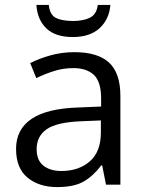

<svg xmlns="http://www.w3.org/2000/svg" viewBox="-20 -758 596 788"><path d="M285.6 -543.9Q381.3 -543.9 427.7 -501Q474.1 -458 474.1 -363.8V0H415L399.4 -79.1H395.5Q361.8 -34.7 322.5 -12.5Q283.2 9.8 213.9 9.8Q140.6 9.8 93.3 -28.8Q45.9 -67.4 45.9 -147Q45.9 -227.1 109.4 -270Q172.9 -313 302.7 -316.9L395 -320.8V-353.5Q395 -422.9 365.2 -450.7Q335.4 -478.5 281.2 -478.5Q239.3 -478.5 201.2 -466.3Q163.1 -454.1 128.9 -437.5L104 -499Q140.1 -517.6 187 -530.8Q233.9 -543.9 285.6 -543.9ZM394 -263.7 312.5 -260.3Q212.4 -256.3 171.4 -227.5Q130.4 -198.7 130.4 -146Q130.4 -100.1 158.2 -78.1Q186 -56.2 231.9 -56.2Q303.2 -56.2 348.6 -95.7Q394 -135.3 394 -214.4ZM433.1 -737.8Q428.2 -678.7 388.7 -642.3Q349.1 -606 278.8 -606Q207 -606 170.2 -641.6Q133.3 -677.2 129.4 -737.8H180.2Q184.6 -696.8 209.7 -684.3Q234.9 -671.9 280.8 -671.9Q321.3 -671.9 348.9 -685.3Q376.5 -698.7 381.3 -737.8Z"/></svg>

Font: Open Sans
Style: Regular
Weight: 400
Designer: Monotype Design Team
Foundry: Monotype Imaging Inc.
Version: Version 3.000; ttfautohint (v1.8.4)